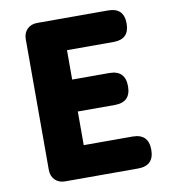

<svg xmlns="http://www.w3.org/2000/svg" viewBox="-83 -816 796 888"><g transform="rotate(-10 315.0 -372.0)"><path d="M151 0Q122 0 104 -18Q86 -36 86 -65V-679Q86 -708 104 -726Q122 -744 151 -744H484Q558 -744 558 -670Q558 -596 484 -596H265V-458H439Q514 -458 514 -383Q514 -308 439 -308H265V-150H494Q569 -150 569 -75Q569 0 494 0H327Z"/></g></svg>

Font: GenSenRounded TW H
Style: Regular
Weight: 900
Version: Version 1.501;PS 1;hotconv 16.6.51;makeotf.lib2.5.65220